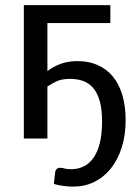

<svg xmlns="http://www.w3.org/2000/svg" viewBox="-20 -526 529 729"><path d="M399 -506.5V-438.5H160V-256Q183.5 -274 211.5 -284Q239.5 -294 274.5 -294Q317.5 -294 351.5 -278.8Q385.5 -263.5 409 -234.8Q432.5 -206 444.8 -164.2Q457 -122.5 457 -69.5Q457 -11.5 441.8 35.2Q426.5 82 400 114.8Q373.5 147.5 337.5 165Q301.5 182.5 259.5 182.5Q240.5 182.5 222.2 180.2Q204 178 184.5 172.5Q185 166 185.8 160.8Q186.5 155.5 187 150.5Q187.5 145.5 188.2 140.2Q189 135 189.5 128Q190.5 120.5 195.2 115.8Q200 111 209 111Q215.5 111 225.2 113.8Q235 116.5 250 116.5Q275.5 116.5 297 106.2Q318.5 96 334.2 74.2Q350 52.5 358.8 18Q367.5 -16.5 367.5 -65.5Q367.5 -111 358.8 -142Q350 -173 334 -191.8Q318 -210.5 295.8 -218.5Q273.5 -226.5 246 -226.5Q214.5 -226.5 194.8 -217.2Q175 -208 160 -197.5V0H70.5V-506.5Z"/></svg>

Font: Lato
Style: Regular
Weight: 400
Designer: Lukasz Dziedzic with Adam Twardoch and Botio Nikoltchev
Foundry: tyPoland Lukasz Dziedzic
Version: Version 2.015; 2015-08-06; http://www.latofonts.com/